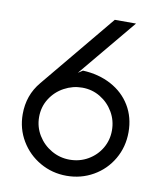

<svg xmlns="http://www.w3.org/2000/svg" viewBox="-79 -744 686 819"><g transform="rotate(10 264.0 -334.5)"><path d="M35 -216Q35 -257 47.5 -292.5Q60 -328 86 -359L352 -680H444L236 -430L256 -443Q325 -440 379 -411Q433 -382 463 -332Q493 -282 493 -218Q493 -154 462.5 -101.5Q432 -49 379.5 -19Q327 11 264 11Q202 11 149.5 -19Q97 -49 66 -101Q35 -153 35 -216ZM422 -213Q422 -256 401 -292Q380 -328 344.5 -349.5Q309 -371 266 -371Q225 -371 188 -351Q151 -331 128.5 -295.5Q106 -260 106 -216Q106 -173 128 -137Q150 -101 186.5 -80Q223 -59 265 -59Q309 -59 345 -80Q381 -101 401.5 -136Q422 -171 422 -213Z"/></g></svg>

Font: Teachers[wght]
Style: Regular
Weight: 400
Designer: Alfredo Marco Pradil & Chank Diesel
Version: Version 1.000;Glyphs 3.1.2 (3151)